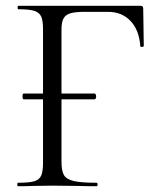

<svg xmlns="http://www.w3.org/2000/svg" viewBox="-20 -645 553 665"><path d="M58 -311Q58 -321 62 -321H308Q310 -321 311.5 -318Q313 -315 313 -311Q313 -307 311.5 -304Q310 -301 308 -301H62Q58 -301 58 -311ZM42 -12Q80 -12 98 -17Q116 -22 122.5 -36.5Q129 -51 129 -81V-544Q129 -574 122.5 -588Q116 -602 98.5 -607.5Q81 -613 43 -613Q41 -613 41 -619Q41 -625 43 -625H466Q476 -625 476 -616L478 -486Q478 -483 472 -482.5Q466 -482 466 -485Q462 -541 432 -572.5Q402 -604 354 -604H275Q241 -604 224 -599Q207 -594 200 -581Q193 -568 193 -543V-85Q193 -53 201.5 -38.5Q210 -24 235.5 -18Q261 -12 315 -12Q318 -12 318 -6Q318 0 315 0Q274 0 251 -1L161 -2L93 -1Q75 0 42 0Q40 0 40 -6Q40 -12 42 -12Z"/></svg>

Font: Cormorant Unicase
Style: Regular
Weight: 400
Designer: Christian Thalmann (Catharsis Fonts)
Foundry: Catharsis Fonts
Version: Version 4.000